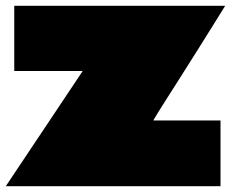

<svg xmlns="http://www.w3.org/2000/svg" viewBox="-20 -640 794 660"><path d="M29 -396V-620H754Q736 -591 710.5 -550Q685 -509 656 -463Q627 -417 598.5 -372Q570 -327 546 -289.5Q522 -252 508 -228Q508 -227 507.5 -226.5Q507 -226 507.5 -226Q508 -226 508 -226H738V0H0L263 -394Q263 -395 263.5 -395.5Q264 -396 264 -396Q264 -396 263.5 -396Q263 -396 263 -396Z"/></svg>

Font: Climate Crisis
Style: Regular
Weight: 400
Version: Version 1.003